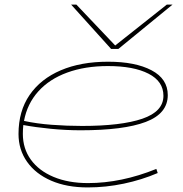

<svg xmlns="http://www.w3.org/2000/svg" viewBox="-20 -810 799 840"><path d="M670 -53Q600 -23 521.5 -6.5Q443 10 364 10Q272 10 204 -19.5Q136 -49 98.5 -102Q61 -155 61 -224Q61 -324 109.5 -394.5Q158 -465 246 -502.5Q334 -540 453 -540Q572 -540 643 -502.5Q714 -465 714 -394Q714 -313 617.5 -276.5Q521 -240 333 -240Q269 -240 202.5 -246.5Q136 -253 82 -263Q80 -244 80 -224Q80 -160 115 -111.5Q150 -63 214.5 -36Q279 -9 365 -9Q511 -9 664 -71ZM452 -521Q352 -521 274 -492.5Q196 -464 147.5 -410Q99 -356 85 -281Q140 -269 206.5 -264Q273 -259 339 -259Q510 -259 602.5 -290.5Q695 -322 695 -391Q695 -454 630 -487.5Q565 -521 452 -521ZM735 -790 498 -596H466L291 -790H314L484 -611L710 -790Z"/></svg>

Font: Georama ExtraExtended Thin
Style: Italic
Weight: 100
Width: 8
Italic angle: -9°
Designer: Jean-Baptiste Levee
Foundry: Production Type
Version: Version 1.000